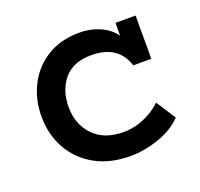

<svg xmlns="http://www.w3.org/2000/svg" viewBox="-83 -500 626 601"><g transform="rotate(-20 230.0 -199.0)"><path d="M257 10Q188 10 138.5 -18Q89 -46 62.5 -94Q36 -142 36 -201Q36 -258 60 -305Q84 -352 129 -380Q174 -408 238 -408Q269 -408 297 -397.5Q325 -387 344 -367.5Q363 -348 365 -322L354 -320V-398H421V-254H361Q337 -329 248 -329Q187 -329 156.5 -292.5Q126 -256 126 -200Q126 -143 161.5 -105.5Q197 -68 262 -68Q298 -68 332 -83Q366 -98 388 -120L430 -55Q401 -24 352 -7Q303 10 257 10Z"/></g></svg>

Font: Rokkitt SemiBold Medium
Style: Regular
Weight: 500
Version: Version 3.103